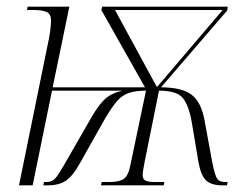

<svg xmlns="http://www.w3.org/2000/svg" viewBox="-20 -556 749 576"><path d="M127 -441Q133 -474 133 -495Q133 -513 121 -519.5Q109 -526 80 -526H61L63 -536H188L138 -294H415L284 -526L287 -536H663L662 -525L463 -294Q525 -294 554.5 -272Q584 -250 594 -193L617 -68Q624 -33 630.5 -21.5Q637 -10 654 -10H663L661 0H647Q613 0 597.5 -15.5Q582 -31 575 -72L555 -191Q546 -241 528 -262.5Q510 -284 457 -284L414 -71Q408 -41 408 -31Q408 -18 417 -14Q426 -10 444 -10H473L471 0H283L285 -10H309Q338 -10 351.5 -19.5Q365 -29 371 -60L418 -284Q386 -284 366 -277Q346 -270 330.5 -252Q315 -234 295 -200L219 -65Q199 -29 178.5 -14.5Q158 0 123 0H110L112 -10H120Q136 -10 145.5 -20.5Q155 -31 171 -59L256 -207Q276 -241 294.5 -258.5Q313 -276 347 -284H136L78 0H37ZM450 -296H452L648 -526H325Z"/></svg>

Font: Noto Serif Display SemiCondensed ExtraLight
Style: Italic
Weight: 200
Width: 4
Italic angle: -12°
Designer: Monotype Design Team
Foundry: Monotype Imaging Inc.
Version: Version 2.009